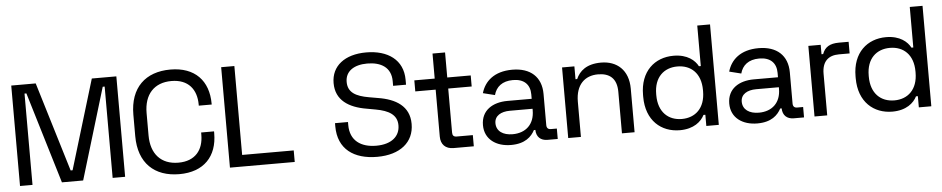

<svg xmlns="http://www.w3.org/2000/svg" viewBox="-41 -1016 6542 1333"><g transform="rotate(-5 3230.0 -349.5)"><path d="M55.5 0H142.5V-636.5H155.5L347.5 0H495.5L687.5 -636.5H701V0H788V-700H617L428.5 -77H415L226 -700H55.5Z M1165.5 14.5C1336 14.5 1430.5 -86 1430.5 -247.5V-260.5H1340.5V-245C1340.5 -140 1284 -65.5 1165.5 -65.5C1045.5 -65.5 975 -142 975 -272V-428C975 -558 1045.5 -634.5 1165.5 -634.5C1284 -634.5 1340.5 -560 1340.5 -455V-447.5H1430.5V-452.5C1430.5 -614 1336 -714.5 1165.5 -714.5C992 -714.5 882.5 -613.5 882.5 -424.5V-275.5C882.5 -86.5 992 14.5 1165.5 14.5Z M1518.5 0H1970V-80.5H1610.5V-700H1518.5Z M2544 14.5C2704.5 14.5 2801.5 -65.5 2801.5 -192V-193C2801.5 -317.5 2706.5 -372.5 2584.5 -392L2521.5 -403C2433.5 -418.5 2377.5 -447.5 2377.5 -521.5V-522.5C2377.5 -596.5 2438.5 -637 2530.5 -637C2625.5 -637 2696.5 -596.5 2696.5 -499.5V-467H2786.5V-501.5C2786.5 -640.5 2680.5 -714.5 2530 -714.5C2380 -714.5 2286.5 -640.5 2286.5 -522V-521C2286.5 -402.5 2376 -345.5 2499.5 -325L2562.5 -313.5C2651 -297.5 2709.5 -265 2709.5 -191.5V-190.5C2709.5 -115.5 2652 -63 2544 -63C2437 -63 2362.5 -114.5 2362.5 -222.5V-244H2272V-222C2272 -62.5 2382 14.5 2544 14.5Z M3077 0H3218V-78H3106C3084.5 -78 3076 -88 3076 -108V-415H3239.5V-492H3076V-666.5H2988.5V-492H2846.5V-415H2988.5V-88C2988.5 -33.5 3020.5 0 3077 0Z M3643.5 -76H3653.5C3654.5 -27.5 3684 0 3731.5 0H3803V-72.5H3761C3742.5 -72.5 3732 -82.5 3732 -103V-320C3732 -438.5 3656.5 -506.5 3530 -506.5C3403 -506.5 3336 -442.5 3313 -362L3395.5 -341.5C3410.5 -397.5 3453 -434.5 3528.5 -434.5C3606.5 -434.5 3647 -392.5 3647 -324.5V-293.5H3478.5C3374.5 -293.5 3294 -243.5 3294 -140.5C3294 -41.5 3373.5 13.5 3477 13.5C3575.5 13.5 3620 -31.5 3643.5 -76ZM3494 -60C3427 -60 3381.5 -91 3381.5 -146.5C3381.5 -198 3427 -224 3488.5 -224H3647V-213C3647 -116 3586 -60 3494 -60Z M3876 0H3964.5V-245.5C3964.5 -365 4029 -422.5 4120 -422.5C4200 -422.5 4250.5 -384 4250.5 -289.5V0H4338.5V-304C4338.5 -434 4258.5 -502 4148 -502C4046.5 -502 3997 -456.5 3973.5 -402.5H3962V-492H3876Z M4925.5 0V-700H4836.5V-417.5H4823.5C4802.5 -458.5 4751 -505.5 4653.5 -505.5C4523 -505.5 4419.5 -418 4419.5 -252.5V-239.5C4419.5 -73.5 4524 13.5 4653.5 13.5C4751 13.5 4803.5 -33.5 4825.5 -78H4838.5V0ZM4674 -63C4580 -63 4511 -124.5 4511 -242.5V-250.5C4511 -368 4580 -429 4674 -429C4768 -429 4837 -368 4837 -250.5V-242.5C4837 -124.5 4768 -63 4674 -63Z M5360 -76H5370C5371 -27.5 5400.5 0 5448 0H5519.5V-72.5H5477.5C5459 -72.5 5448.5 -82.5 5448.5 -103V-320C5448.5 -438.5 5373 -506.5 5246.5 -506.5C5119.5 -506.5 5052.5 -442.5 5029.5 -362L5112 -341.5C5127 -397.5 5169.5 -434.5 5245 -434.5C5323 -434.5 5363.5 -392.5 5363.5 -324.5V-293.5H5195C5091 -293.5 5010.5 -243.5 5010.5 -140.5C5010.5 -41.5 5090 13.5 5193.5 13.5C5292 13.5 5336.5 -31.5 5360 -76ZM5210.5 -60C5143.5 -60 5098 -91 5098 -146.5C5098 -198 5143.5 -224 5205 -224H5363.5V-213C5363.5 -116 5302.5 -60 5210.5 -60Z M5592.5 0H5681V-290.5C5681 -376 5725.5 -415 5799 -415H5873.5V-496H5806.5C5742 -496 5707 -474 5690 -426.5H5678.5V-492H5592.5Z M6406.5 0V-700H6317.5V-417.5H6304.5C6283.5 -458.5 6232 -505.5 6134.5 -505.5C6004 -505.5 5900.5 -418 5900.5 -252.5V-239.5C5900.5 -73.5 6005 13.5 6134.5 13.5C6232 13.5 6284.5 -33.5 6306.5 -78H6319.5V0ZM6155 -63C6061 -63 5992 -124.5 5992 -242.5V-250.5C5992 -368 6061 -429 6155 -429C6249 -429 6318 -368 6318 -250.5V-242.5C6318 -124.5 6249 -63 6155 -63Z"/></g></svg>

Font: MCL Standard
Style: Regular
Weight: 400
Designer: Květoslav Bartoš
Foundry: Florian Karsten
Version: Version 1.001;Glyphs 3.2.3 (3260)